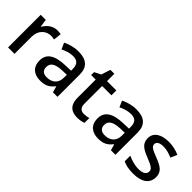

<svg xmlns="http://www.w3.org/2000/svg" viewBox="89 -1446 2242 2242"><g transform="rotate(45 1210.0 -325.0)"><path d="M349 -549C275 -549 219 -501 185 -443H181L167 -539H83V0H189V-284C189 -390 262 -452 343 -452C360 -452 382 -449 397 -445L408 -544C392 -547 368 -549 349 -549Z M697 -549C625 -549 557 -528 506 -502L540 -425C586 -447 637 -466 692 -466C757 -466 795 -437 795 -358V-328L703 -325C532 -320 450 -263 450 -153C450 -41 522 10 619 10C709 10 752 -16 799 -75H803L824 0H899V-365C899 -491 832 -549 697 -549ZM722 -257 794 -259V-212C794 -118 732 -72 649 -72C596 -72 559 -96 559 -152C559 -215 599 -252 722 -257Z M1256 -76C1210 -76 1178 -104 1178 -162V-458H1332V-539H1178V-660H1113L1076 -546L997 -506V-458H1072V-160C1072 -27 1145 10 1233 10C1272 10 1314 2 1337 -9V-89C1315 -81 1284 -76 1256 -76Z M1654 -549C1582 -549 1514 -528 1463 -502L1497 -425C1543 -447 1594 -466 1649 -466C1714 -466 1752 -437 1752 -358V-328L1660 -325C1489 -320 1407 -263 1407 -153C1407 -41 1479 10 1576 10C1666 10 1709 -16 1756 -75H1760L1781 0H1856V-365C1856 -491 1789 -549 1654 -549ZM1679 -257 1751 -259V-212C1751 -118 1689 -72 1606 -72C1553 -72 1516 -96 1516 -152C1516 -215 1556 -252 1679 -257Z M2377 -152C2377 -241 2318 -276 2219 -314C2118 -353 2088 -370 2088 -409C2088 -445 2122 -466 2186 -466C2237 -466 2286 -450 2333 -430L2368 -511C2313 -535 2257 -549 2191 -549C2067 -549 1985 -498 1985 -404C1985 -315 2043 -281 2146 -240C2252 -199 2274 -178 2274 -142C2274 -100 2241 -72 2161 -72C2101 -72 2033 -93 1986 -116V-23C2031 -1 2082 10 2158 10C2296 10 2377 -46 2377 -152Z"/></g></svg>

Font: Noto Sans Gujarati UI Medium
Style: Regular
Weight: 500
Designer: Jelle Bosma - Monotype Design Team, Universal Thirst
Foundry: Monotype Imaging Inc.
Version: Version 2.106